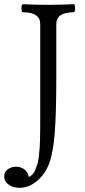

<svg xmlns="http://www.w3.org/2000/svg" viewBox="-62 -686 402 911"><path d="M30.8 205.1Q-0.5 205.1 -21.2 189.9Q-42 174.8 -42 150.9Q-42 131.3 -25.9 118.2Q-9.8 105 14.2 105Q38.1 105 55.4 119.1Q72.8 133.3 74.2 153.8Q84 149.9 92 141.8Q100.1 133.8 105.7 119.9Q111.3 106 115.5 92.5Q119.6 79.1 122.1 56.9Q124.5 34.7 126 17.8Q127.4 1 127.9 -28.1Q128.4 -57.1 128.7 -75.4Q128.9 -93.8 128.9 -127V-571.8Q128.9 -627.9 45.9 -627.9Q40 -627.9 40 -647Q40 -666 45.9 -666Q107.4 -663.1 167 -663.1Q228 -663.1 288.1 -666Q293.9 -666 294.2 -647Q294.4 -627.9 288.1 -627.9Q205.1 -627.9 205.1 -571.8V-310.1Q205.1 -146 197.5 -53.2Q189.9 39.6 171.9 87.9Q152.8 139.6 114 172.4Q75.2 205.1 30.8 205.1Z"/></svg>

Font: Junicode SmCond
Style: Regular
Weight: 400
Width: 4
Designer: Peter S. Baker
Version: Version 2.206